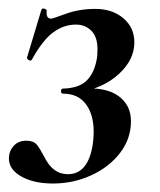

<svg xmlns="http://www.w3.org/2000/svg" viewBox="-20 -422 378 453"><path d="M205 -401Q245 -401 271 -379Q297 -357 297 -322Q297 -281 260.5 -247.5Q224 -214 168 -205L172 -213Q230 -217 259.5 -195.5Q289 -174 289 -136Q289 -95 263.5 -61.5Q238 -28 195.5 -8.5Q153 11 105 11Q60 11 30.5 -5.5Q1 -22 1 -48Q1 -65 12 -77.5Q23 -90 42 -90Q59 -90 66.5 -81Q74 -72 84 -53Q104 -11 140 -11Q186 -11 198 -76Q201 -94 201 -111Q201 -152 182.5 -176.5Q164 -201 129 -201Q124 -201 124 -207Q124 -213 129 -213Q166 -214 184 -231.5Q202 -249 208 -281Q210 -290 210 -306Q210 -335 195.5 -349.5Q181 -364 159 -364Q131 -364 106 -346Q81 -328 55 -281Q53 -279 52 -279Q49 -279 46 -281.5Q43 -284 44 -287L78 -400Q80 -402 82 -402Q85 -402 88 -400Q91 -398 90 -396V-391Q90 -378 101 -378Q104 -378 135.5 -389.5Q167 -401 205 -401Z"/></svg>

Font: Cormorant Garamond
Style: Bold Italic
Weight: 700
Italic angle: -10°
Designer: Christian Thalmann (Catharsis Fonts)
Foundry: Catharsis Fonts
Version: Version 4.000